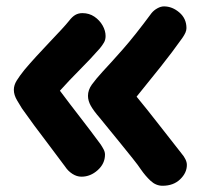

<svg xmlns="http://www.w3.org/2000/svg" viewBox="-20 -606 661 613"><path d="M498.9 -12.9Q478 -12.9 461.1 -28.5Q444.2 -44.1 429.3 -65.8Q422.1 -77 403.8 -99.9Q385.4 -122.9 364.4 -148.8Q343.3 -174.8 325 -197.1Q306.7 -219.4 298.7 -229.4Q279.6 -251.3 270.2 -267.7Q260.9 -284.1 260.9 -300Q260.9 -318.7 273.3 -336Q285.8 -353.3 307.3 -376.9Q334.3 -405.7 372.4 -448.9Q410.6 -492.2 463.7 -564Q471.2 -573.3 482.3 -579.4Q493.4 -585.6 503.6 -585.6Q530 -585.6 552.7 -566.1Q575.3 -546.7 575.3 -516.2Q575.3 -509.4 572.1 -501.9Q568.8 -494.3 562.2 -484.8Q530.6 -440.2 493.3 -393.3Q456.1 -346.4 416.1 -297.4Q451 -255.1 486.4 -209.4Q521.9 -163.8 560.2 -115.2Q567.3 -107.1 571.9 -97.7Q576.6 -88.3 576.6 -79.4Q576.6 -54.1 555.1 -33.5Q533.7 -12.9 498.9 -12.9ZM240.1 -41.9Q225.2 -41.9 211.2 -50.9Q197.2 -59.9 188.1 -73.8Q162.7 -108.4 137.2 -141.8Q111.8 -175.1 89.4 -205.3Q67.1 -235.6 50.1 -259.8Q45.4 -267.4 34.8 -285.1Q24.2 -302.8 24.2 -319.1Q24.2 -334.2 33.4 -348.9Q42.6 -363.7 57.9 -382.8Q74.9 -403 96.1 -426.2Q117.3 -449.4 138.2 -471.3Q159 -493.1 175.8 -511.3Q192.7 -529.6 200.9 -540Q210.6 -552.7 220.5 -558.4Q230.4 -564.1 243.1 -564.1Q264.7 -564.1 281.4 -552.8Q298.1 -541.4 307.6 -524.6Q317.1 -507.7 317.1 -491Q317.1 -478.9 311.9 -470.1Q306.8 -461.3 298.7 -451.4Q267.6 -416.1 234.6 -383.2Q201.7 -350.2 171.3 -316.4Q203.2 -273.7 236.2 -231.2Q269.1 -188.8 301.2 -145.2Q306.6 -137.1 310.9 -128.9Q315.2 -120.7 315.2 -112.3Q315.2 -83.7 292 -62.8Q268.8 -41.9 240.1 -41.9Z"/></svg>

Font: Playpen Sans Hebrew
Style: Regular
Weight: 400
Designer: Tom Grace, Laura Meseguer, Veronika Burian, José Scaglione
Foundry: TypeTogether
Version: Version 2.000